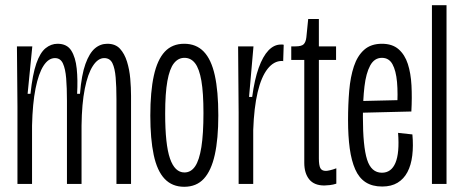

<svg xmlns="http://www.w3.org/2000/svg" viewBox="-20 -706 1780 737"><path d="M47 0V-297L45 -528H104L86 -346H97Q105 -421 119.5 -462.5Q134 -504 155 -521Q176 -538 201 -538Q237 -538 253.5 -512Q270 -486 274.5 -442.5Q279 -399 276 -346H287Q293 -419 308 -460.5Q323 -502 344 -520Q365 -538 392 -538Q423 -538 440.5 -519Q458 -500 467.5 -469.5Q477 -439 480 -404Q483 -369 483 -338V0H427V-326Q427 -373 424 -408.5Q421 -444 411.5 -463.5Q402 -483 380 -483Q356 -483 336.5 -453Q317 -423 305.5 -365.5Q294 -308 293 -224V0H237V-319Q237 -369 234 -405.5Q231 -442 221.5 -462.5Q212 -483 191 -483Q166 -483 147 -453.5Q128 -424 116.5 -366.5Q105 -309 103 -224V0Z M687 11Q641 11 612 -19.5Q583 -50 570 -111.5Q557 -173 557 -262Q557 -354 570.5 -415.5Q584 -477 612.5 -507.5Q641 -538 687 -538Q733 -538 762 -508Q791 -478 804.5 -417Q818 -356 818 -263Q818 -173 804.5 -112Q791 -51 762.5 -20Q734 11 687 11ZM688 -44Q713 -44 729 -67.5Q745 -91 753 -141.5Q761 -192 761 -272Q761 -350 753 -396Q745 -442 729 -463Q713 -484 688 -484Q664 -484 647.5 -463Q631 -442 622.5 -395Q614 -348 614 -270Q614 -151 632.5 -97.5Q651 -44 688 -44Z M896 0V-273L894 -528H953L936 -334H948Q957 -401 973 -445.5Q989 -490 1010.5 -512.5Q1032 -535 1058 -535Q1061 -535 1064 -535Q1067 -535 1069 -534L1067 -471Q1065 -472 1064 -472Q1063 -472 1062 -472Q1031 -472 1007 -441.5Q983 -411 969 -352Q955 -293 952 -207V0Z M1225 6Q1186 6 1167 -17.5Q1148 -41 1148 -81V-476H1098V-528H1114Q1138 -528 1146 -536.5Q1154 -545 1156 -563L1163 -633H1204V-528H1270V-476H1204V-98Q1204 -72 1209.5 -61Q1215 -50 1231 -50Q1236 -50 1247 -52.5Q1258 -55 1271 -60V-1Q1259 3 1246 4.5Q1233 6 1225 6Z M1447 10Q1409 10 1383.5 -6.5Q1358 -23 1343.5 -56Q1329 -89 1322.5 -136Q1316 -183 1316 -245Q1316 -305 1320.5 -358Q1325 -411 1338.5 -451.5Q1352 -492 1378 -515Q1404 -538 1446 -538Q1486 -538 1510 -517Q1534 -496 1545.5 -460.5Q1557 -425 1559.5 -378Q1562 -331 1559 -278L1355 -273V-318L1526 -322L1504 -287Q1508 -347 1504 -391Q1500 -435 1486.5 -459.5Q1473 -484 1446 -484Q1417 -484 1401 -454.5Q1385 -425 1379 -374Q1373 -323 1373 -258Q1373 -144 1389 -93.5Q1405 -43 1446 -43Q1464 -43 1477 -52.5Q1490 -62 1498 -81Q1506 -100 1508.5 -129Q1511 -158 1508 -196L1563 -190Q1567 -146 1562.5 -109Q1558 -72 1544 -45.5Q1530 -19 1506 -4.5Q1482 10 1447 10Z M1638 0V-686H1694V0Z"/></svg>

Font: Bricolage Grotesque 72pt Condensed ExtraLight
Style: Regular
Weight: 250
Width: 3
Designer: Mathieu Triay
Foundry: Atelier Triay
Version: Version 1.001;gftools[0.9.33.dev8+g029e19f]